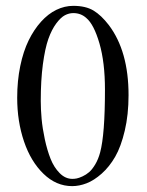

<svg xmlns="http://www.w3.org/2000/svg" viewBox="-20 -630 505 660"><path d="M231.9 -585Q217.3 -585 203.1 -577.6Q189 -570.3 173.3 -549.3Q157.7 -528.3 146.2 -496.1Q134.8 -463.9 127.4 -408.9Q120.1 -354 120.1 -283.2Q120.1 -254.4 123 -221.7Q126 -189 134 -151.4Q142.1 -113.8 153.8 -84.2Q165.5 -54.7 185.1 -34.9Q204.6 -15.1 229 -15.1Q235.8 -15.1 243.7 -16.6Q251.5 -18.1 263.7 -23.7Q275.9 -29.3 286.4 -38.3Q296.9 -47.4 307.4 -64.9Q317.9 -82.5 324.2 -106Q340.8 -168 340.8 -321.8Q340.8 -415.5 321.8 -481Q302.7 -546.4 276.9 -567.9Q258.3 -585 231.9 -585ZM228 9.8Q173.3 9.8 129.6 -32.5Q85.9 -74.7 62.5 -143.8Q39.1 -212.9 39.1 -293.9Q39.1 -352.1 49.6 -402.8Q60.1 -453.6 78.4 -491Q96.7 -528.3 121.1 -555.4Q145.5 -582.5 173.8 -596.2Q202.1 -609.9 231.9 -609.9Q274.4 -609.9 301.3 -593.8Q328.1 -577.6 354 -543.9Q421.9 -454.1 421.9 -303.2Q421.9 -235.8 408.9 -180.9Q396 -126 376 -91.3Q356 -56.6 329.6 -33.2Q303.2 -9.8 277.8 0Q252.4 9.8 228 9.8Z"/></svg>

Font: Linux Libertine Display G
Style: Regular
Weight: 400
Designer: Philipp H. Poll
Foundry: Philipp H. Poll
Version: Version 5.0.9